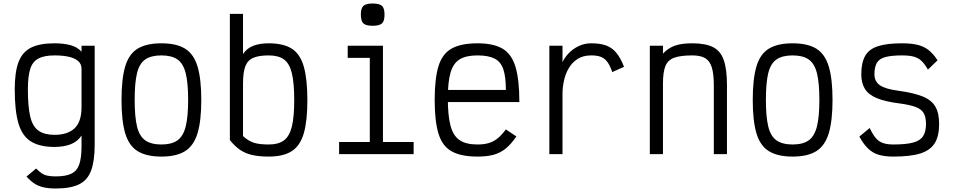

<svg xmlns="http://www.w3.org/2000/svg" viewBox="-20 -879 5440 1095"><path d="M298 196Q258 196 229 189.5Q200 183 177.5 168.5Q155 154 131 128L186 82Q203 99 217.5 109Q232 119 251 123Q270 127 298 127Q355 127 387 111.5Q419 96 432 58.5Q445 21 445 -45V-106Q422 -71 382.5 -56Q343 -41 291 -41Q206 -41 156 -72.5Q106 -104 85 -176Q64 -248 64 -370Q64 -467 85.5 -524.5Q107 -582 156.5 -607Q206 -632 291 -632Q343 -632 382 -621.5Q421 -611 445 -584V-618H520V-54Q520 39 499.5 94Q479 149 430.5 172.5Q382 196 298 196ZM291 -110Q365 -110 405 -147Q445 -184 445 -269V-487Q445 -514 425.5 -531Q406 -548 371.5 -555.5Q337 -563 291 -563Q233 -563 199.5 -545.5Q166 -528 152.5 -486Q139 -444 139 -370Q139 -271 152.5 -214Q166 -157 200 -133.5Q234 -110 291 -110Z M900 14Q815 14 765 -17Q715 -48 694 -119Q673 -190 673 -309Q673 -429 694 -500Q715 -571 765 -601.5Q815 -632 900 -632Q986 -632 1035.5 -601.5Q1085 -571 1106.5 -500Q1128 -429 1128 -309Q1128 -190 1106.5 -119Q1085 -48 1035.5 -17Q986 14 900 14ZM900 -55Q959 -55 992 -78.5Q1025 -102 1039 -157.5Q1053 -213 1053 -309Q1053 -407 1039 -462Q1025 -517 992 -540Q959 -563 900 -563Q842 -563 808.5 -540Q775 -517 761.5 -462Q748 -407 748 -309Q748 -213 761.5 -157.5Q775 -102 808.5 -78.5Q842 -55 900 -55Z M1512 14Q1458 14 1418.5 5Q1379 -4 1349 -24.5Q1319 -45 1291 -80V-800H1366V-571Q1389 -605 1426 -618.5Q1463 -632 1512 -632Q1596 -632 1644 -601.5Q1692 -571 1712.5 -499.5Q1733 -428 1733 -308Q1733 -189 1712.5 -118.5Q1692 -48 1644 -17Q1596 14 1512 14ZM1512 -55Q1568 -55 1599.5 -78.5Q1631 -102 1644.5 -157Q1658 -212 1658 -308Q1658 -406 1644.5 -461.5Q1631 -517 1599.5 -540Q1568 -563 1512 -563Q1456 -563 1424 -549Q1392 -535 1379 -500.5Q1366 -466 1366 -403V-103Q1395 -76 1426 -65.5Q1457 -55 1512 -55Z M2089 0V-596L2136 -549H1963V-618H2164V0ZM1914 0V-69H2339V0ZM2105 -732Q2067 -732 2052.5 -745.5Q2038 -759 2038 -796Q2038 -832 2052.5 -845.5Q2067 -859 2105 -859Q2144 -859 2158.5 -845.5Q2173 -832 2173 -796Q2173 -759 2158.5 -745.5Q2144 -732 2105 -732Z M2703 14Q2610 14 2556.5 -15.5Q2503 -45 2481 -116Q2459 -187 2459 -309Q2459 -432 2481 -502.5Q2503 -573 2556.5 -602.5Q2610 -632 2703 -632Q2794 -632 2846 -601.5Q2898 -571 2920 -497.5Q2942 -424 2942 -297H2488V-366H2865Q2865 -441 2850.5 -484Q2836 -527 2800.5 -545Q2765 -563 2703 -563Q2638 -563 2601.5 -540.5Q2565 -518 2549.5 -465Q2534 -412 2534 -318Q2534 -219 2549.5 -161.5Q2565 -104 2601.5 -79.5Q2638 -55 2703 -55Q2740 -55 2767 -63Q2794 -71 2817.5 -89.5Q2841 -108 2865 -141L2925 -101Q2895 -57 2864.5 -32Q2834 -7 2795.5 3.5Q2757 14 2703 14Z M3113 0V-618H3188V-524Q3200 -551 3223.5 -575.5Q3247 -600 3280 -616Q3313 -632 3352 -632Q3403 -632 3437 -619.5Q3471 -607 3495 -578Q3519 -549 3539 -498L3472 -468Q3459 -505 3444 -525.5Q3429 -546 3407.5 -554.5Q3386 -563 3352 -563Q3305 -563 3273.5 -542.5Q3242 -522 3223 -489Q3204 -456 3196 -417.5Q3188 -379 3188 -344V0Z M3686 0V-618H3761V-573Q3788 -603 3826 -617.5Q3864 -632 3928 -632Q4004 -632 4047 -610Q4090 -588 4108 -535.5Q4126 -483 4126 -392V0H4051V-392Q4051 -457 4039.5 -494.5Q4028 -532 4001.5 -547.5Q3975 -563 3928 -563Q3862 -563 3825.5 -550Q3789 -537 3775 -502.5Q3761 -468 3761 -403V0Z M4500 14Q4415 14 4365 -17Q4315 -48 4294 -119Q4273 -190 4273 -309Q4273 -429 4294 -500Q4315 -571 4365 -601.5Q4415 -632 4500 -632Q4586 -632 4635.5 -601.5Q4685 -571 4706.5 -500Q4728 -429 4728 -309Q4728 -190 4706.5 -119Q4685 -48 4635.5 -17Q4586 14 4500 14ZM4500 -55Q4559 -55 4592 -78.5Q4625 -102 4639 -157.5Q4653 -213 4653 -309Q4653 -407 4639 -462Q4625 -517 4592 -540Q4559 -563 4500 -563Q4442 -563 4408.5 -540Q4375 -517 4361.5 -462Q4348 -407 4348 -309Q4348 -213 4361.5 -157.5Q4375 -102 4408.5 -78.5Q4442 -55 4500 -55Z M5075 14Q5025 14 4990.5 3.5Q4956 -7 4930 -32.5Q4904 -58 4881 -100L4940 -149Q4957 -113 4974 -92.5Q4991 -72 5015 -63.5Q5039 -55 5075 -55Q5148 -55 5188 -66Q5228 -77 5244.5 -102.5Q5261 -128 5261 -172Q5261 -213 5247 -235.5Q5233 -258 5199 -270Q5165 -282 5104 -290Q5027 -300 4980 -319.5Q4933 -339 4912.5 -372.5Q4892 -406 4892 -455Q4892 -521 4914 -560Q4936 -599 4987 -615.5Q5038 -632 5125 -632Q5178 -632 5214 -623Q5250 -614 5276.5 -593Q5303 -572 5327 -535L5272 -482Q5254 -514 5235.5 -531.5Q5217 -549 5191.5 -556Q5166 -563 5125 -563Q5064 -563 5029 -553.5Q4994 -544 4980.5 -520Q4967 -496 4967 -455Q4967 -415 4998 -393Q5029 -371 5107 -361Q5193 -349 5243 -328.5Q5293 -308 5314.5 -271Q5336 -234 5336 -172Q5336 -103 5311 -62.5Q5286 -22 5229.5 -4Q5173 14 5075 14Z"/></svg>

Font: Victor Mono Thin
Style: Regular
Weight: 400
Monospace: yes
Version: Version 1.561;gftools[0.9.30]